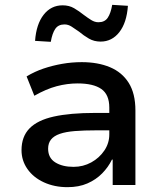

<svg xmlns="http://www.w3.org/2000/svg" viewBox="-20 -765 666 794"><path d="M259 9Q205 9 161.5 -11Q118 -31 93.5 -66Q69 -101 69 -144Q69 -200 102 -234Q135 -268 202.5 -283Q270 -298 373 -298H448V-226H379Q327 -226 289.5 -223Q252 -220 227.5 -211.5Q203 -203 191 -188Q179 -173 179 -150Q179 -112 208.5 -93.5Q238 -75 284 -75Q324 -75 357.5 -93.5Q391 -112 411.5 -142.5Q432 -173 432 -209V-320Q432 -374 399 -397Q366 -420 301 -420Q258 -420 214.5 -408.5Q171 -397 122 -369L90 -449Q123 -469 160 -481.5Q197 -494 237 -501Q277 -508 318 -508Q385 -508 435 -487Q485 -466 512.5 -422Q540 -378 540 -308V0H446V-105H443Q428 -74 402.5 -48Q377 -22 341.5 -6.5Q306 9 259 9ZM190 -592 125 -596Q130 -665 160.5 -704Q191 -743 239 -743Q266 -743 286.5 -731Q307 -719 327 -703Q343 -691 357.5 -682Q372 -673 387 -673Q413 -673 425.5 -691.5Q438 -710 444 -745L509 -741Q504 -671 473.5 -632Q443 -593 396 -593Q369 -593 347.5 -605.5Q326 -618 307 -634Q290 -646 276 -655Q262 -664 247 -664Q221 -664 208.5 -645.5Q196 -627 190 -592Z"/></svg>

Font: Nunito Sans 7pt SemiBold
Style: Regular
Weight: 600
Designer: Vernon Adams
Foundry: Vernon Adams
Version: Version 3.101;gftools[0.9.27]